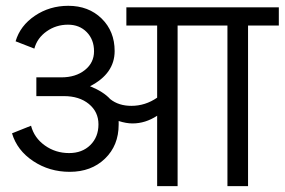

<svg xmlns="http://www.w3.org/2000/svg" viewBox="-20 -635 971 655"><path d="M516.1 0V-240.2Q476.1 -213.9 432.1 -213.9Q410.6 -213.9 384.8 -222.2V-210Q384.8 -138.7 338.1 -93.8Q291.5 -48.8 217.8 -48.8Q148.4 -48.8 93.3 -85.4Q38.1 -122.1 21 -180.2L85.9 -206.1Q96.7 -164.6 133.1 -138.7Q169.4 -112.8 215.8 -112.8Q260.3 -112.8 288.1 -140.1Q315.9 -167.5 315.9 -210.9Q315.9 -253.4 283.2 -280.3Q250.5 -307.1 198.2 -307.1H104V-371.1H189Q238.3 -371.1 269.5 -396Q300.8 -420.9 300.8 -460Q300.8 -500 275.9 -525.4Q251 -550.8 211.9 -550.8Q171.4 -550.8 139.2 -528.1Q106.9 -505.4 97.2 -469.2L33.2 -494.1Q48.8 -547.4 99.1 -581.3Q149.4 -615.2 212.9 -615.2Q282.2 -615.2 326.7 -571.8Q371.1 -528.3 371.1 -460.9Q371.1 -383.8 287.1 -340.8Q333 -322.3 356 -296.9Q384.8 -273.9 428.2 -273.9Q475.6 -273.9 516.1 -301.8V-547.9H411.1V-609.9H931.2V-547.9H826.2V0H755.9V-547.9H585.9V0Z"/></svg>

Font: LT Superior
Style: Regular
Weight: 400
Designer: Daniel Lyons
Foundry: LyonsType
Version: Version 1.000